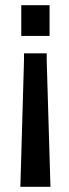

<svg xmlns="http://www.w3.org/2000/svg" viewBox="-20 -520 267 740"><path d="M72.5 -314.5V-287L58.5 200H174.5L160 -287V-314.5ZM62 -500V-381.5H171V-500Z"/></svg>

Font: Cabin Condensed Medium
Style: Regular
Weight: 500
Width: 3
Designer: Pablo Impallari
Foundry: Pablo Impallari. http://www.impallari.com Igino Marini. http://www.ikern.com
Version: Version 3.001; ttfautohint (v1.8.3)